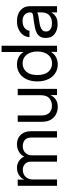

<svg xmlns="http://www.w3.org/2000/svg" viewBox="851 -1619 777 2519"><g transform="rotate(-90 1239.5 -359.5)"><path d="M61.5 0V-515.6H142.6V-432.6H144.5Q160.2 -471.7 201.4 -498.5Q242.7 -525.4 295.4 -525.4Q348.6 -525.4 387.7 -498.5Q426.8 -471.7 443.4 -432.6H445.3Q462.4 -470.7 505.4 -498Q548.3 -525.4 606 -525.4Q653.3 -525.4 692.1 -504.9Q731 -484.4 754.2 -442.9Q777.3 -401.4 777.3 -337.9V0H694.3V-337.9Q694.3 -397.9 660.6 -423.6Q627 -449.2 582.5 -449.2Q525.9 -449.2 493.4 -414.8Q460.9 -380.4 460.9 -328.1V0H377.9V-346.7Q377.9 -393.1 346.9 -421.1Q315.9 -449.2 269 -449.2Q236.8 -449.2 208.3 -434.1Q179.7 -418.9 162.1 -388.9Q144.5 -358.9 144.5 -314.5V0Z M1250 -213.9V-515.6H1333V0H1252V-83H1250Q1233.4 -45.9 1195.6 -18.1Q1157.7 9.8 1096.7 9.8Q1044.9 9.8 1000.2 -12.9Q955.6 -35.6 928.5 -81.3Q901.4 -127 901.4 -195.3V-515.6H984.4V-201.2Q984.4 -134.3 1019.5 -100.3Q1054.7 -66.4 1112.3 -66.4Q1168.9 -66.4 1209.5 -101.1Q1250 -135.7 1250 -213.9Z M1654.3 9.8Q1587.4 9.8 1536.9 -24.2Q1486.3 -58.1 1458.5 -118.4Q1430.7 -178.7 1430.7 -257.8Q1430.7 -337.4 1458.5 -397.7Q1486.3 -458 1536.9 -491.7Q1587.4 -525.4 1654.3 -525.4Q1704.6 -525.4 1747.6 -504.2Q1790.5 -482.9 1815.4 -439.5H1816.4V-727.5H1899.4V0H1818.4V-78.1H1817.4Q1789.6 -33.7 1747.1 -12Q1704.6 9.8 1654.3 9.8ZM1667 -64.9Q1738.8 -64.9 1781 -117.7Q1823.2 -170.4 1823.2 -257.8Q1823.2 -345.2 1781 -398.2Q1738.8 -451.2 1667 -451.2Q1600.1 -451.2 1557.4 -401.9Q1514.6 -352.5 1514.6 -257.8Q1514.6 -163.1 1557.4 -114Q1600.1 -64.9 1667 -64.9Z M2180.7 7.8Q2104 7.8 2052.5 -31.7Q2001 -71.3 2001 -148.4Q2001 -192.9 2018.3 -220.7Q2035.6 -248.5 2064.7 -264.4Q2093.8 -280.3 2130.6 -288.6Q2167.5 -296.9 2206.1 -301.8Q2255.4 -308.6 2283.7 -312Q2312 -315.4 2324 -323.2Q2335.9 -331.1 2335.9 -350.6V-355.5Q2335.9 -397.5 2305.9 -424.8Q2275.9 -452.1 2221.7 -452.1Q2168 -452.1 2133.5 -426Q2099.1 -399.9 2096.2 -361.3H2011.7Q2014.2 -408.7 2041 -445.6Q2067.9 -482.4 2114.3 -503.9Q2160.6 -525.4 2221.7 -525.4Q2312 -525.4 2365 -478.8Q2418 -432.1 2418 -355.5V0H2335.9V-73.2H2334Q2324.7 -54.7 2306.6 -35.9Q2288.6 -17.1 2258.1 -4.6Q2227.5 7.8 2180.7 7.8ZM2192.4 -66.4Q2243.2 -66.4 2274.9 -84.7Q2306.6 -103 2321.3 -132.3Q2335.9 -161.6 2335.9 -195.3V-259.8Q2326.7 -251 2286.6 -243.9Q2246.6 -236.8 2202.1 -230.5Q2172.4 -226.6 2145.8 -217Q2119.1 -207.5 2102.5 -190.2Q2085.9 -172.9 2085.9 -143.6Q2085.9 -107.4 2114.5 -86.9Q2143.1 -66.4 2192.4 -66.4Z"/></g></svg>

Font: Inter Display
Style: Regular
Weight: 400
Designer: Rasmus Andersson
Foundry: rsms
Version: Version 4.000;git-37864ae